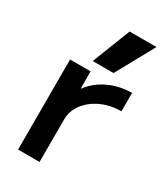

<svg xmlns="http://www.w3.org/2000/svg" viewBox="-195 -875 833 960"><g transform="rotate(30 221.5 -395.0)"><path d="M73 -520H191L192 -422H194Q232 -473 293 -501.5Q354 -530 425 -530V-424Q362 -424 310 -400Q258 -376 227.5 -335Q197 -294 197 -245V0H73ZM175 -570 261 -790H416L295 -570Z"/></g></svg>

Font: Enso SemiBold
Style: Regular
Weight: 600
Designer: Coji Morishita
Foundry: UNDERFOREST DESIGN
Version: Version 1.000